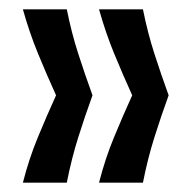

<svg xmlns="http://www.w3.org/2000/svg" viewBox="-20 -470 411 411"><path d="M286 -79H192Q205 -130 224 -176Q243 -222 263 -266Q243 -310 224.5 -355Q206 -400 192 -450H286Q296 -400 310.5 -355Q325 -310 341 -266Q325 -222 310.5 -176Q296 -130 286 -79ZM123 -79H29Q42 -130 61 -176Q80 -222 100 -266Q80 -310 61.5 -355Q43 -400 29 -450H123Q133 -400 147.5 -355Q162 -310 178 -266Q162 -222 147.5 -176Q133 -130 123 -79Z"/></svg>

Font: Bricolage Grotesque 96pt
Style: Regular
Weight: 400
Version: Version 1.001;gftools[0.9.33.dev8+g029e19f]